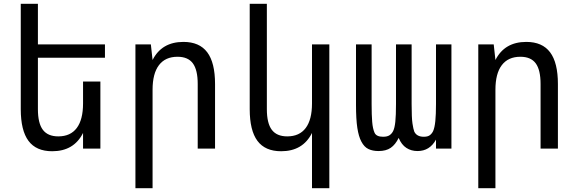

<svg xmlns="http://www.w3.org/2000/svg" viewBox="-20 -780 3040 1008"><path d="M254 14Q170 14 129.5 -40.5Q89 -95 89 -207V-760H179V-547H531V-477H179V-207Q179 -133 205 -98.5Q231 -64 286 -64Q350 -64 383 -108Q416 -152 416 -237V-352H507V0H416V-82Q368 14 254 14Z M691 -547H772L781 -465Q829 -560 943 -560Q1027 -560 1068 -505.5Q1109 -451 1109 -339V0H1018V-339Q1018 -413 992.5 -447.5Q967 -482 912 -482Q848 -482 814.5 -438Q781 -394 781 -309V208H691Z M1618 -82Q1570 14 1456 14Q1372 14 1331.5 -40.5Q1291 -95 1291 -207V-760H1381V-207Q1381 -133 1407 -98.5Q1433 -64 1488 -64Q1552 -64 1585 -108Q1618 -152 1618 -237V-547H1709V208H1618Z M1967 13Q1937 13 1914.5 2.5Q1892 -8 1877 -37Q1863 -63 1856 -108.5Q1849 -154 1849 -230V-547H1931V-234Q1931 -176 1934 -140Q1937 -104 1946.5 -83Q1956 -62 1991 -62Q2013 -62 2025 -70Q2037 -78 2044 -92Q2052 -108 2055.5 -141Q2059 -174 2059 -234V-547H2141V-234Q2141 -161 2145.5 -131.5Q2150 -102 2155 -89Q2168 -62 2205 -62Q2226 -62 2237 -70.5Q2248 -79 2254 -92Q2262 -110 2265.5 -144.5Q2269 -179 2269 -234V-547H2350V0H2269V-47Q2236 13 2172 13Q2139 13 2113.5 -3.5Q2088 -20 2073 -56Q2056 -21 2031.5 -4Q2007 13 1967 13Z M2491 -547H2572L2581 -465Q2629 -560 2743 -560Q2827 -560 2868 -505.5Q2909 -451 2909 -339V0H2818V-339Q2818 -413 2792.5 -447.5Q2767 -482 2712 -482Q2648 -482 2614.5 -438Q2581 -394 2581 -309V208H2491Z"/></svg>

Font: PlemolJP35 Console
Style: Regular
Weight: 400
Version: v2.0.3; ttfautohint (v1.8.4.7-5d5b-dirty) -l 6 -r 45 -G 200 